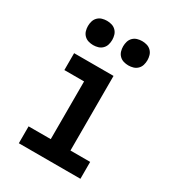

<svg xmlns="http://www.w3.org/2000/svg" viewBox="-179 -842 857 945"><g transform="rotate(30 250.0 -369.5)"><path d="M75 0V-96H201V-424H89V-520H313V-96H425V0ZM350 -601Q336 -601 322.5 -605Q309 -609 299 -619Q289 -629 285 -642.5Q281 -656 281 -670Q281 -684 285 -697.5Q289 -711 299 -721Q309 -731 322.5 -735Q336 -739 350 -739Q364 -739 377.5 -735Q391 -731 401 -721Q411 -711 415 -697.5Q419 -684 419 -670Q419 -656 415 -642.5Q411 -629 401 -619Q391 -609 377.5 -605Q364 -601 350 -601ZM150 -601Q136 -601 122.5 -605Q109 -609 99 -619Q89 -629 85 -642.5Q81 -656 81 -670Q81 -684 85 -697.5Q89 -711 99 -721Q109 -731 122.5 -735Q136 -739 150 -739Q164 -739 177.5 -735Q191 -731 201 -721Q211 -711 215 -697.5Q219 -684 219 -670Q219 -656 215 -642.5Q211 -629 201 -619Q191 -609 177.5 -605Q164 -601 150 -601Z"/></g></svg>

Font: Iosevka Custom
Style: Bold
Weight: 700
Monospace: yes
Designer: Belleve Invis
Foundry: Belleve Invis
Version: Version 30.3.3; ttfautohint (v1.8.3)